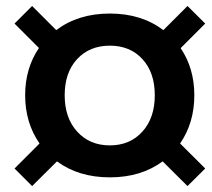

<svg xmlns="http://www.w3.org/2000/svg" viewBox="-20 -671 712 645"><path d="M87.9 -45.9 28.8 -105 112.8 -189Q64.5 -258.8 64.5 -351.1Q64.5 -441.4 110.8 -509.8L28.8 -591.8L87.9 -650.9L168.9 -569.8Q242.7 -625.5 349.1 -625.5Q455.1 -625.5 528.8 -569.8L609.9 -650.9L669.4 -591.8L586.9 -509.3Q632.8 -441.4 632.8 -351.1Q632.8 -258.3 585 -189L669.4 -105L609.9 -45.9L526.4 -128.9Q453.6 -75.2 349.1 -75.2Q244.1 -75.2 171.4 -128.9ZM349.1 -182.6Q416.5 -182.6 458.3 -228.8Q500 -274.9 500 -351.1Q500 -427.2 458.5 -472.4Q417 -517.6 349.1 -517.6Q280.8 -517.6 239 -472.4Q197.3 -427.2 197.3 -351.1Q197.3 -274.9 239.3 -228.8Q281.2 -182.6 349.1 -182.6Z"/></svg>

Font: Epilogue SemiBold
Style: Regular
Weight: 600
Designer: Tyler Finck
Foundry: Etcetera Type Co
Version: Version 2.112